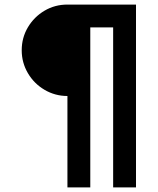

<svg xmlns="http://www.w3.org/2000/svg" viewBox="-20 -720 690 840"><path d="M275 -700H575V100H475V-600H375V100H275V-300Q221 -300 175 -327Q129 -354 102 -400Q75 -446 75 -500Q75 -555 102 -600.5Q129 -646 174.5 -673Q220 -700 275 -700Z"/></svg>

Font: Monoikos Medium
Style: Regular
Weight: 500
Designer: Brian Krent
Version: Version 0.088